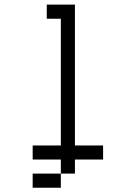

<svg xmlns="http://www.w3.org/2000/svg" viewBox="-20 -708 540 852"><path d="M437.5 0V-62.5H312.5Q312.5 -62.5 312.5 -687.5H187.5V-625H250V-62.5H125V0H250V62.5H125V125H250V62.5H312.5V0Z"/></svg>

Font: Unifont
Style: Regular
Weight: 500
Version: Version 15.1.04